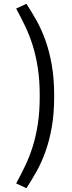

<svg xmlns="http://www.w3.org/2000/svg" viewBox="-20 -835 380 1010"><path d="M265 -330Q265 -238 252.5 -167Q240 -96 219.5 -38.5Q199 19 173 65.5Q147 112 119 155L65 130Q90 84 112.5 37Q135 -10 152 -64Q169 -118 179 -182.5Q189 -247 189 -330Q189 -412 179 -477Q169 -542 152 -596Q135 -650 112.5 -697Q90 -744 65 -790L119 -815Q147 -772 173 -725.5Q199 -679 219.5 -621.5Q240 -564 252.5 -492.5Q265 -421 265 -330Z"/></svg>

Font: Carrois Gothic
Style: Regular
Weight: 400
Designer: Ralph du Carrois
Foundry: Ralph du Carrois
Version: Version 1.002